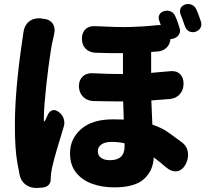

<svg xmlns="http://www.w3.org/2000/svg" viewBox="-20 -866 1040 954"><path d="M192 -773Q227 -771 242 -748.5Q257 -726 248 -692Q247 -687 245 -677Q243 -667 242 -665Q238 -649 232.5 -614.5Q227 -580 221 -535Q215 -490 210 -442.5Q205 -395 201.5 -353Q198 -311 198 -283Q198 -281 198 -277Q198 -273 198 -268Q198 -263 200 -262.5Q202 -262 204 -267Q206 -272 211.5 -282.5Q217 -293 218 -297Q227 -315 242 -318.5Q257 -322 274 -308Q291 -295 297 -274.5Q303 -254 296 -234Q278 -176 263 -125Q248 -74 238 -30Q236 -20 234 -5.5Q232 9 232 17V22Q233 41 222 52.5Q211 64 192 66L164 68Q133 69 109 52.5Q85 36 78 5Q71 -29 65.5 -61Q60 -93 57 -137Q54 -181 54 -249Q54 -306 58 -368Q62 -430 68 -488Q74 -546 80.5 -593Q87 -640 91 -668Q93 -677 94 -688.5Q95 -700 96 -703Q100 -738 122.5 -757.5Q145 -777 180 -775ZM901 -844Q918 -849 933.5 -842Q949 -835 956 -818Q961 -808 968.5 -787Q976 -766 978 -760Q984 -743 976.5 -728.5Q969 -714 951 -708Q934 -703 919.5 -710.5Q905 -718 899 -735Q896 -744 888.5 -765Q881 -786 878 -793Q871 -810 877 -824Q883 -838 901 -844ZM599 -154Q568 -161 536 -161Q501 -161 483.5 -148Q466 -135 466 -115Q466 -93 482.5 -81.5Q499 -70 526 -70Q599 -70 599 -138ZM796 -811Q813 -816 828.5 -809Q844 -802 851 -785Q856 -775 863 -755Q870 -735 872 -728Q878 -710 870 -695.5Q862 -681 844 -675Q835 -672 827 -672Q825 -646 807.5 -629Q790 -612 762 -610L731 -608V-504L823 -512Q855 -516 873.5 -499Q892 -482 892 -450Q892 -419 873.5 -398Q855 -377 823 -374L732 -367L737 -247Q787 -230 818.5 -206.5Q850 -183 881 -161Q909 -141 913.5 -109Q918 -77 901 -47Q884 -18 858 -15Q832 -12 806 -34Q790 -48 774.5 -60.5Q759 -73 744 -84Q741 -18 695.5 23.5Q650 65 547 65Q487 65 437.5 47Q388 29 358 -8.5Q328 -46 328 -104Q328 -177 383.5 -225Q439 -273 541 -273L595 -272L592 -362Q529 -362 442 -364Q411 -366 392 -386Q373 -406 372 -437Q372 -468 391 -486Q410 -504 441 -502Q526 -498 591 -498V-602Q538 -601 453 -604Q423 -606 405 -624.5Q387 -643 387 -674Q387 -704 405 -721Q423 -738 453 -736Q513 -733 555 -732Q597 -731 629.5 -732Q662 -733 693.5 -735Q725 -737 762 -741H779L772 -761Q765 -778 771.5 -792Q778 -806 796 -811Z"/></svg>

Font: Chiron GoRound TC H
Style: Regular
Weight: 900
Designer: Ryoko NISHIZUKA 西塚涼子 (kana, bopomofo & ideographs); Paul D. Hunt (Latin, Greek & Cyrillic); Sandoll Communications 산돌커뮤니
Foundry: Adobe
Version: Version 1.000;hotconv 1.1.1;makeotfexe 2.6.0